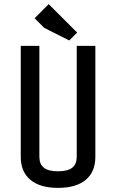

<svg xmlns="http://www.w3.org/2000/svg" viewBox="-20 -891 560 926"><path d="M259.8 15.1Q172.9 15.1 126.5 -23.7Q80.1 -62.5 80.1 -134.8V-669.9H169.9V-134.8Q169.9 -99.6 191.4 -82.3Q212.9 -64.9 259.8 -64.9Q307.1 -64.9 328.6 -82.3Q350.1 -99.6 350.1 -134.8V-669.9H439.9V-134.8Q439.9 -62.5 393.6 -23.7Q347.2 15.1 259.8 15.1ZM352.1 -733.9 314 -695.8 192.9 -756.8 147 -803.2 214.8 -871.1Z"/></svg>

Font: Unica One
Style: Bold
Weight: 400
Designer: Eduardo Rodriguez Tunni
Foundry: Eduardo Rodriguez Tunni
Version: Version 1.001